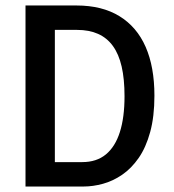

<svg xmlns="http://www.w3.org/2000/svg" viewBox="-20 -680 635 700"><path d="M131 0V-89H280Q332 -89 366 -117Q400 -145 417 -198.5Q434 -252 434 -329Q434 -392 423.5 -437.5Q413 -483 391.5 -512.5Q370 -542 337.5 -556.5Q305 -571 261 -571H131V-660H259Q352 -660 415.5 -621Q479 -582 511 -509Q543 -436 543 -331Q543 -255 527.5 -198.5Q512 -142 485.5 -104Q459 -66 425.5 -43Q392 -20 355.5 -10Q319 0 285 0ZM73 0V-660H180V0Z"/></svg>

Font: Bricolage Grotesque SemiCondensed Medium
Style: Regular
Weight: 500
Width: 4
Designer: Mathieu Triay
Foundry: Atelier Triay
Version: Version 1.001;gftools[0.9.33.dev8+g029e19f]